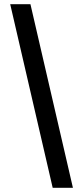

<svg xmlns="http://www.w3.org/2000/svg" viewBox="-20 -730 379 910"><path d="M229.7 160 28.4 -710H124.3L325.6 160Z"/></svg>

Font: Source Sans 3 VF
Style: Regular
Weight: 200
Designer: Paul D. Hunt
Foundry: Adobe
Version: Version 3.046;hotconv 1.0.118;makeotfexe 2.5.65603